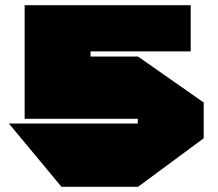

<svg xmlns="http://www.w3.org/2000/svg" viewBox="-20 -720 840 740"><path d="M217 0 15 -243V-244H511V0ZM75 -262V-502H511V-262ZM75 -502V-700H329V-502ZM511 0V-502H512L765 -325V-187L512 0ZM329 -522V-700H715V-522Z"/></svg>

Font: Foldit Black
Style: Regular
Weight: 900
Version: Version 1.003